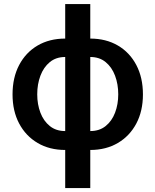

<svg xmlns="http://www.w3.org/2000/svg" viewBox="-20 -748 787 972"><path d="M310.1 11.2Q230.5 11.2 170.4 -24.2Q110.4 -59.6 76.9 -122.8Q43.5 -186 43.5 -270Q43.5 -355 76.9 -418.7Q110.4 -482.4 170.4 -517.6Q230.5 -552.7 310.1 -552.7V-727.5H437V-552.7Q516.6 -552.7 576.7 -517.6Q636.7 -482.4 670.2 -418.7Q703.6 -355 703.6 -270Q703.6 -186 670.2 -122.8Q636.7 -59.6 576.7 -24.2Q516.6 11.2 437 11.2V204.1H310.1ZM437 -459.5V-84.5Q483.4 -84.5 514.9 -109.9Q546.4 -135.3 562.5 -177.5Q578.6 -219.7 578.6 -270.5Q578.6 -321.8 562.5 -364.7Q546.4 -407.7 514.9 -433.6Q483.4 -459.5 437 -459.5ZM310.1 -84.5V-459.5Q263.7 -459.5 232.2 -433.6Q200.7 -407.7 184.6 -364.7Q168.5 -321.8 168.5 -270.5Q168.5 -219.7 184.6 -177.5Q200.7 -135.3 232.2 -109.9Q263.7 -84.5 310.1 -84.5Z"/></svg>

Font: Inter SemiBold
Style: Regular
Weight: 600
Designer: Rasmus Andersson
Foundry: rsms
Version: Version 4.001;git-9221beed3